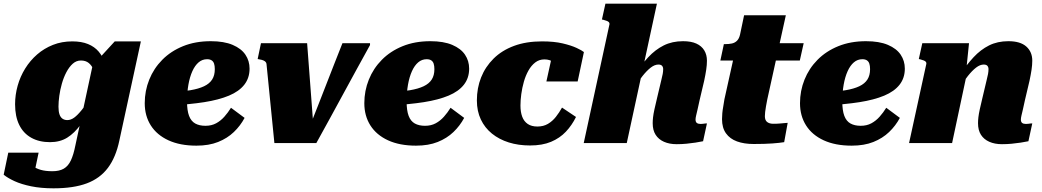

<svg xmlns="http://www.w3.org/2000/svg" viewBox="-55 -778 5667 1044"><path d="M355 12 450 -429 457 -431 569 -553H711L594 -14Q575 77 532 134.5Q489 192 417 219Q345 246 236 246Q168 246 114.5 235Q61 224 24 207Q-13 190 -35 172L-10 52H155L127 185Q113 183 105 172Q97 161 94.5 147.5Q92 134 94 122Q96 110 102 104Q111 115 126 126.5Q141 138 166.5 145.5Q192 153 230 153Q268 153 292 139Q316 125 330.5 94Q345 63 355 12ZM528 -358 469 -348Q463 -377 453.5 -399.5Q444 -422 427.5 -435.5Q411 -449 385 -449Q360 -449 340.5 -431.5Q321 -414 306 -385.5Q291 -357 281.5 -323.5Q272 -290 267.5 -257Q263 -224 263 -198Q263 -172 268.5 -156Q274 -140 285 -132.5Q296 -125 311 -125Q330 -125 348.5 -138.5Q367 -152 389.5 -180Q412 -208 443 -252L457 -216Q418 -148 384 -101Q350 -54 310.5 -29.5Q271 -5 217 -5Q158 -5 115 -29Q72 -53 49.5 -99Q27 -145 27 -211Q27 -262 41 -312Q55 -362 82 -405.5Q109 -449 147 -482Q185 -515 233 -534Q281 -553 338 -553Q388 -553 423.5 -538.5Q459 -524 481.5 -497.5Q504 -471 515 -435.5Q526 -400 528 -358Z M1013 14Q924 14 861 -15Q798 -44 765 -96Q732 -148 732 -217Q732 -284 756.5 -345Q781 -406 827.5 -453Q874 -500 940.5 -527Q1007 -554 1091 -554Q1163 -554 1210 -534Q1257 -514 1279.5 -480.5Q1302 -447 1302 -405Q1302 -354 1273.5 -317.5Q1245 -281 1190 -258Q1135 -235 1055.5 -222.5Q976 -210 873 -205L876 -278Q936 -280 980.5 -287.5Q1025 -295 1054.5 -309Q1084 -323 1098.5 -345.5Q1113 -368 1113 -402Q1113 -420 1109 -432Q1105 -444 1095.5 -450Q1086 -456 1071 -456Q1045 -456 1025 -439Q1005 -422 991 -391Q977 -360 969.5 -318Q962 -276 962 -226Q962 -177 973 -148Q984 -119 1006.5 -106.5Q1029 -94 1062 -94Q1095 -94 1120 -107.5Q1145 -121 1165 -143.5Q1185 -166 1201 -192L1275 -137Q1252 -94 1216.5 -60Q1181 -26 1131 -6Q1081 14 1013 14Z M1615 -543H1364L1346 -457L1356 -455Q1369 -453 1377 -449.5Q1385 -446 1389 -441.5Q1393 -437 1394 -431L1437 0H1665Q1702 -67 1738.5 -133.5Q1775 -200 1811 -266.5Q1847 -333 1883.5 -399.5Q1920 -466 1957 -533V-543H1807Q1785 -487 1763 -431.5Q1741 -376 1719.5 -320Q1698 -264 1676 -208.5Q1654 -153 1632 -97L1651 -67Z M2207 14Q2118 14 2055 -15Q1992 -44 1959 -96Q1926 -148 1926 -217Q1926 -284 1950.5 -345Q1975 -406 2021.5 -453Q2068 -500 2134.5 -527Q2201 -554 2285 -554Q2357 -554 2404 -534Q2451 -514 2473.5 -480.5Q2496 -447 2496 -405Q2496 -354 2467.5 -317.5Q2439 -281 2384 -258Q2329 -235 2249.5 -222.5Q2170 -210 2067 -205L2070 -278Q2130 -280 2174.5 -287.5Q2219 -295 2248.5 -309Q2278 -323 2292.5 -345.5Q2307 -368 2307 -402Q2307 -420 2303 -432Q2299 -444 2289.5 -450Q2280 -456 2265 -456Q2239 -456 2219 -439Q2199 -422 2185 -391Q2171 -360 2163.5 -318Q2156 -276 2156 -226Q2156 -177 2167 -148Q2178 -119 2200.5 -106.5Q2223 -94 2256 -94Q2289 -94 2314 -107.5Q2339 -121 2359 -143.5Q2379 -166 2395 -192L2469 -137Q2446 -94 2410.5 -60Q2375 -26 2325 -6Q2275 14 2207 14Z M2867 -90Q2900 -90 2924.5 -104.5Q2949 -119 2967.5 -142.5Q2986 -166 3001 -193L3077 -142Q3055 -97 3022 -62Q2989 -27 2941.5 -7Q2894 13 2827 13Q2764 13 2711.5 -3.5Q2659 -20 2620 -51.5Q2581 -83 2559.5 -128.5Q2538 -174 2538 -232Q2538 -299 2561 -357Q2584 -415 2629 -459.5Q2674 -504 2740 -528.5Q2806 -553 2892 -553Q2958 -553 3004.5 -542Q3051 -531 3080 -517.5Q3109 -504 3120 -495L3086 -335H2916L2951 -494Q2966 -493 2973 -483Q2980 -473 2980.5 -460.5Q2981 -448 2977.5 -437Q2974 -426 2968 -423Q2963 -433 2954 -440Q2945 -447 2933 -451Q2921 -455 2905 -455Q2877 -455 2855.5 -438.5Q2834 -422 2818.5 -394.5Q2803 -367 2793.5 -333.5Q2784 -300 2779.5 -266.5Q2775 -233 2775 -204Q2775 -169 2784.5 -143.5Q2794 -118 2814.5 -104Q2835 -90 2867 -90Z M3119 0H3353L3517 -758H3237L3218 -672L3227 -670Q3238 -667 3245.5 -664Q3253 -661 3256.5 -656.5Q3260 -652 3259 -646ZM3749 -233 3774 -339Q3781 -372 3785 -398.5Q3789 -425 3789 -448Q3789 -480 3774.5 -504Q3760 -528 3731.5 -541Q3703 -554 3659 -554Q3600 -554 3554 -531Q3508 -508 3469.5 -466.5Q3431 -425 3393 -368L3392 -298Q3416 -336 3439 -365Q3462 -394 3483.5 -410.5Q3505 -427 3525 -427Q3539 -427 3545 -420Q3551 -413 3551 -402Q3551 -390 3548.5 -376Q3546 -362 3541 -343L3518 -246Q3509 -209 3503.5 -183.5Q3498 -158 3496 -140.5Q3494 -123 3494 -108Q3494 -70 3510 -45Q3526 -20 3555.5 -7Q3585 6 3624 6Q3652 6 3677.5 3.5Q3703 1 3726 -2.5Q3749 -6 3768 -10L3789 -107Q3785 -107 3779.5 -106.5Q3774 -106 3768 -105Q3762 -104 3755 -104Q3741 -104 3734 -109.5Q3727 -115 3727 -128Q3727 -136 3730 -149Q3733 -162 3738 -183Q3743 -204 3749 -233Z M4043 5Q3991 5 3952.5 -9Q3914 -23 3892.5 -53Q3871 -83 3871 -130Q3871 -145 3872.5 -162Q3874 -179 3877.5 -198Q3881 -217 3884 -238L3947 -522L4039 -543H4315L4294 -449H3862L3881 -538H3887Q3908 -538 3924.5 -541.5Q3941 -545 3952.5 -556.5Q3964 -568 3969 -590L3991 -695H4218L4117 -237Q4113 -217 4110 -199.5Q4107 -182 4105.5 -169Q4104 -156 4104 -146Q4104 -124 4116.5 -114.5Q4129 -105 4149 -105Q4170 -105 4186.5 -106.5Q4203 -108 4214 -109Q4225 -110 4228 -110L4209 -5Q4185 -1 4144.5 2Q4104 5 4043 5Z M4576 14Q4487 14 4424 -15Q4361 -44 4328 -96Q4295 -148 4295 -217Q4295 -284 4319.5 -345Q4344 -406 4390.5 -453Q4437 -500 4503.5 -527Q4570 -554 4654 -554Q4726 -554 4773 -534Q4820 -514 4842.5 -480.5Q4865 -447 4865 -405Q4865 -354 4836.5 -317.5Q4808 -281 4753 -258Q4698 -235 4618.5 -222.5Q4539 -210 4436 -205L4439 -278Q4499 -280 4543.5 -287.5Q4588 -295 4617.5 -309Q4647 -323 4661.5 -345.5Q4676 -368 4676 -402Q4676 -420 4672 -432Q4668 -444 4658.5 -450Q4649 -456 4634 -456Q4608 -456 4588 -439Q4568 -422 4554 -391Q4540 -360 4532.5 -318Q4525 -276 4525 -226Q4525 -177 4536 -148Q4547 -119 4569.5 -106.5Q4592 -94 4625 -94Q4658 -94 4683 -107.5Q4708 -121 4728 -143.5Q4748 -166 4764 -192L4838 -137Q4815 -94 4779.5 -60Q4744 -26 4694 -6Q4644 14 4576 14Z M4888 0H5122L5208 -404L5199 -397L5214 -543H4960L4941 -457L4950 -455Q4961 -452 4968.5 -449Q4976 -446 4979.5 -441.5Q4983 -437 4982 -431ZM5518 -233 5543 -339Q5550 -372 5554 -398.5Q5558 -425 5558 -448Q5558 -496 5525.5 -525Q5493 -554 5428 -554Q5369 -554 5323 -531Q5277 -508 5238.5 -466.5Q5200 -425 5162 -368L5161 -298Q5185 -336 5208 -365Q5231 -394 5252.5 -410.5Q5274 -427 5294 -427Q5308 -427 5314 -420Q5320 -413 5320 -402Q5320 -390 5317.5 -376Q5315 -362 5310 -343L5287 -246Q5278 -209 5272.5 -183.5Q5267 -158 5265 -140.5Q5263 -123 5263 -108Q5263 -70 5279 -45Q5295 -20 5324.5 -7Q5354 6 5393 6Q5421 6 5446.5 3.5Q5472 1 5495 -2.5Q5518 -6 5537 -10L5558 -107Q5554 -107 5548.5 -106.5Q5543 -106 5537 -105Q5531 -104 5524 -104Q5510 -104 5503 -109.5Q5496 -115 5496 -128Q5496 -136 5499 -149Q5502 -162 5507 -183Q5512 -204 5518 -233Z"/></svg>

Font: Roboto Serif Black
Style: Italic
Weight: 900
Italic angle: -10°
Version: Version 1.008